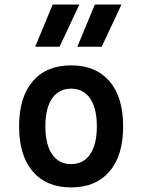

<svg xmlns="http://www.w3.org/2000/svg" viewBox="-20 -815 626 845"><path d="M293 9.8Q184.1 9.8 124 -60.5Q64 -130.9 64 -258.8Q64 -387.2 124 -457.3Q184.1 -527.3 293 -527.3Q401.9 -527.3 461.9 -457.3Q522 -387.2 522 -258.8Q522 -130.9 461.9 -60.5Q401.9 9.8 293 9.8ZM293 -92.8Q347.2 -92.8 376.7 -136.2Q406.2 -179.7 406.2 -258.8Q406.2 -338.4 376.7 -381.6Q347.2 -424.8 293 -424.8Q238.8 -424.8 209.2 -381.6Q179.7 -338.4 179.7 -258.8Q179.7 -179.7 209.2 -136.2Q238.8 -92.8 293 -92.8ZM320.3 -609.4 397.5 -794.9H514.6L427.7 -609.4ZM134.8 -609.4 211.9 -794.9H329.1L242.2 -609.4Z"/></svg>

Font: Cascadia Code Medium
Style: Regular
Weight: 500
Monospace: yes
Designer: Aaron Bell
Foundry: Saja Typeworks
Version: Version 2407.024